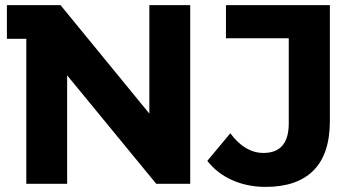

<svg xmlns="http://www.w3.org/2000/svg" viewBox="-20 -720 1390 752"><path d="M725 -700V0H592L243 -425V0H83V-568H7V-700H217L565 -275V-700ZM792 -90 882 -198Q939 -121 1012 -121Q1111 -121 1111 -237V-570H865V-700H1272V-246Q1272 -117 1208 -52.5Q1144 12 1020 12Q949 12 889.5 -14.5Q830 -41 792 -90Z"/></svg>

Font: mBank
Style: Bold
Weight: 700
Designer: Julieta Ulanovsky
Foundry: Julieta Ulanovsky
Version: Version 7.200